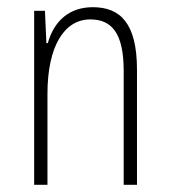

<svg xmlns="http://www.w3.org/2000/svg" viewBox="-20 -514 473 534"><path d="M75 0H112V-253C112 -386 159 -460 231 -460C290 -460 324 -423 324 -317V0H361V-320C361 -450 314 -494 238 -494C172 -494 130 -455 113 -394H109L105 -484H75Z"/></svg>

Font: Noto Sans Armenian Condensed ExtraLight
Style: Regular
Weight: 200
Width: 3
Designer: Monotype Design Team
Foundry: Monotype Imaging Inc.
Version: Version 2.008